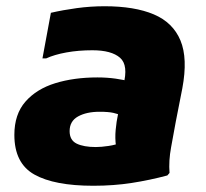

<svg xmlns="http://www.w3.org/2000/svg" viewBox="-20 -583 659 615"><path d="M279 12Q154 12 90 -24Q26 -60 26 -151Q26 -217 61.5 -257.5Q97 -298 157 -316.5Q217 -335 292 -335Q323 -335 351 -331Q379 -327 394 -322L374 -211Q359 -218 343 -221.5Q327 -225 299 -225Q257 -225 230 -210Q203 -195 203 -163Q203 -134 225.5 -123Q248 -112 287 -112Q304 -112 327.5 -115.5Q351 -119 367 -126V-77Q355 -91 351.5 -115.5Q348 -140 350.5 -167Q353 -194 358 -217L375 -310Q392 -374 364.5 -398Q337 -422 276 -422Q231 -422 192.5 -415Q154 -408 128 -396H116L143 -542Q182 -551 226 -557Q270 -563 315 -563Q411 -563 472.5 -537Q534 -511 558 -453.5Q582 -396 564 -300L543 -193Q536 -154 528 -111Q520 -68 523 -29L516 -21Q460 -6 402 3Q344 12 279 12Z"/></svg>

Font: Kufam ExtraBold
Style: Italic
Weight: 800
Italic angle: -11°
Designer: Artur Schmal
Foundry: Original Type
Version: Version 1.301; ttfautohint (v1.8.3)